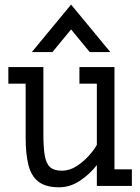

<svg xmlns="http://www.w3.org/2000/svg" viewBox="-20 -793 598 819"><path d="M115.7 -570.8 283.2 -773.4 450.7 -570.8H362.8L283.2 -667.5L203.6 -570.8ZM231.9 5.9Q174.8 5.9 143.8 -18.3Q112.8 -42.5 101.1 -89.8Q89.4 -137.2 89.4 -206.1V-436H15.6V-506.8H165V-223.1Q165 -164.6 170.9 -129.9Q176.8 -95.2 193.6 -80.1Q210.4 -64.9 243.7 -64.9Q277.8 -64.9 308.3 -85.2Q338.9 -105.5 361.3 -131.3Q383.8 -157.2 393.1 -175.3V-436H318.8V-506.8H468.3V-70.8H542.5V0H393.1V-88.9Q363.3 -50.3 321.3 -22.2Q279.3 5.9 231.9 5.9Z"/></svg>

Font: Kay Pho Du Medium
Style: Regular
Weight: 500
Designer: Victor Gaultney, Khu Oo Reh
Foundry: SIL International
Version: Version 3.000